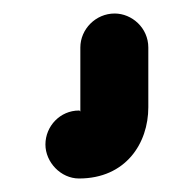

<svg xmlns="http://www.w3.org/2000/svg" viewBox="-20 -71 290 287"><path d="M100.1 43.9V89.4V95.7L99.6 95.2C99.6 94.7 99.1 94.2 98.1 94.2C69.8 94.2 47.9 117.7 47.9 145C47.9 171.4 70.8 195.8 98.1 195.8C168 195.8 201.7 143.1 201.7 89.4V0C201.7 -29.3 177.2 -50.8 151.4 -50.8C123 -50.8 100.1 -27.3 100.1 0Z"/></svg>

Font: LOB TGL 0-17
Style: Regular
Weight: 400
Designer: Peter Wiegel + adaptations and expanded glyphset by Studio LOB
Foundry: Peter Wiegel + adaptations and expanded glyphset by Studio LOB
Version: Version 1.003;Glyphs 3.1.2 (3151)